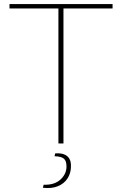

<svg xmlns="http://www.w3.org/2000/svg" viewBox="-20 -710 604 950"><path d="M294 -690V0H269V-690ZM537 -690V-668H27V-690ZM253 49Q279 47 296.5 53.5Q314 60 323 75Q332 90 331 114Q331 147 314 173Q297 199 266 211.5Q235 224 192 219L196 204Q249 206 279 178.5Q309 151 309 114Q309 86 296 75Q283 64 250 63Z"/></svg>

Font: Exo 2 Thin
Style: Regular
Weight: 250
Designer: Natanael Gama
Foundry: Natanael Gama
Version: Version 2.010